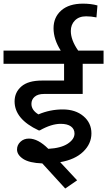

<svg xmlns="http://www.w3.org/2000/svg" viewBox="-35 -933 602 1079"><path d="M60.7 -93Q60.7 -117.8 79.6 -136Q98.6 -154.2 127.4 -154.2Q179 -154.2 236.6 -96.6Q307.9 -100.6 345.8 -125.6Q383.7 -150.7 383.7 -182.5Q383.7 -207.8 363.8 -222.4Q343.8 -237.1 305.9 -237.1Q253.8 -237.1 188.6 -200.2H182.5Q47 -263.4 47 -363Q47 -414.1 85.2 -447.2Q123.4 -480.3 201.2 -480.3H325.1V-574.3H-15.2V-648.6H306.4Q265.9 -712.3 265.9 -774.3Q265.9 -836.2 309.4 -874.4Q352.9 -912.5 431.2 -912.5Q476.7 -912.5 512.6 -902.4L507.1 -835.2Q477.8 -841.3 448.9 -841.3Q409 -841.3 386 -818Q363 -794.7 363 -758.8Q363 -707.8 404.4 -648.6H547V-574.3H429.7V-405H212.3Q178 -405 159.8 -389.3Q141.6 -373.6 141.6 -349.3Q141.6 -314 181 -290.2Q246.2 -318 317.7 -318Q389.3 -318 434 -280.1Q478.8 -242.2 478.8 -183.5Q478.8 -124.9 432.5 -80.4Q386.2 -35.9 303.3 -21.7L398.4 80.4L331.6 126.4L202.7 -14.7Q129.9 -17.2 95.3 -39.9Q60.7 -62.7 60.7 -93Z"/></svg>

Font: Khula SemiBold
Style: Regular
Weight: 600
Designer: Erin McLaughlin, Steve Matteson
Version: Version 1.002;PS 1.0;hotconv 1.0.72;makeotf.lib2.5.5900; ttf